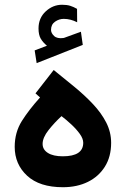

<svg xmlns="http://www.w3.org/2000/svg" viewBox="-20 -785 526 803"><path d="M176.3 -593.8Q159.7 -607.4 150.4 -623.3Q141.1 -639.2 141.1 -666Q141.1 -709.5 171.1 -737.3Q201.2 -765.1 239.7 -765.1Q259.8 -765.1 273.7 -760.7Q287.6 -756.3 302.2 -748L302.7 -691.9Q274.9 -706.1 246.6 -706.1Q227.1 -706.1 210.2 -694.3Q193.4 -682.6 193.4 -659.7Q193.8 -646 206.5 -634.3Q219.2 -622.6 245.1 -626Q246.1 -626 249 -627L318.4 -652.3L326.2 -597.2L133.3 -521L125 -574.2ZM147.5 -377.4 128.4 -394.5 204.6 -492.2Q249 -456.5 291.7 -421.4Q334.5 -386.2 369.1 -349.4Q403.8 -312.5 424.3 -272.5Q444.8 -232.4 444.8 -187.5Q444.8 -129.9 418.9 -88.4Q393.1 -46.9 347.7 -24.4Q302.2 -2 243.2 -2Q145.5 -2 93.5 -50Q41.5 -98.1 41.5 -170.9Q41.5 -231.4 71.5 -279.1Q101.6 -326.7 147.5 -377.4ZM328.1 -188Q328.1 -205.1 313.7 -225.1Q299.3 -245.1 278.3 -264.6Q257.3 -284.2 237.3 -299.3Q208 -272.5 183.1 -241Q158.2 -209.5 158.2 -183.1Q158.2 -159.2 180.4 -145.3Q202.6 -131.3 242.7 -131.3Q328.1 -131.3 328.1 -188Z"/></svg>

Font: Vazirmatn RD UI
Style: Bold
Weight: 700
Designer: Saber Rastikerdar
Foundry: Saber Rastikerdar
Version: Version 33.003